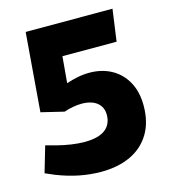

<svg xmlns="http://www.w3.org/2000/svg" viewBox="-107 -787 779 880"><g transform="rotate(-15 283.0 -346.5)"><path d="M265 8Q216 8 164 -2Q112 -12 56 -34L12 -53L48 -176L104 -161Q131 -154 164 -149Q197 -144 227 -144Q293 -144 325 -168.5Q357 -193 357 -238Q357 -275 331 -296Q305 -317 257 -317Q238 -317 216.5 -313Q195 -309 174 -302L66 -328L96 -701H508L487 -550H230L219 -425Q246 -434 273.5 -439.5Q301 -445 329 -445Q388 -445 433.5 -420Q479 -395 505 -348Q531 -301 531 -235Q531 -157 498 -102.5Q465 -48 405.5 -20Q346 8 265 8Z"/></g></svg>

Font: REM
Style: Bold
Weight: 700
Designer: Octavio Pardo
Foundry: Ashler Design
Version: Version 1.005;gftools[0.9.28]